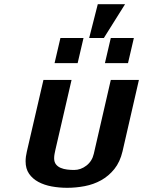

<svg xmlns="http://www.w3.org/2000/svg" viewBox="-20 -881 682 915"><path d="M187 -500H321L244 -167Q242 -158 240 -147.5Q238 -137 238 -127Q238 -109 246.5 -98Q255 -87 269 -81Q283 -75 300 -73Q317 -71 333 -71Q365 -71 392 -92Q419 -113 427 -148L508 -500H642L564 -160Q552 -109 525 -75.5Q498 -42 462 -22Q426 -2 384 6Q342 14 300 14Q262 14 226.5 7.5Q191 1 163 -14Q135 -29 118.5 -53Q102 -77 102 -112Q102 -134 108 -159ZM475 -700H405L446 -861H576ZM480 -580 508 -700H618L590 -580ZM240 -580 268 -700H378L350 -580Z"/></svg>

Font: Perun
Style: Bold Italic
Weight: 700
Italic angle: -12°
Foundry: Copyright (c) Stefan Peev, Context Ltd, 2016
Version: Version 1.027